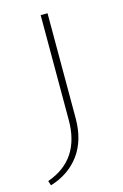

<svg xmlns="http://www.w3.org/2000/svg" viewBox="-139 -509 484 755"><g transform="rotate(-15 103.0 -131.5)"><path d="M-34 178Q106 129 106 -33V-460H134V-33Q134 57 91 115.5Q48 174 -28 197Z"/></g></svg>

Font: Ysabeau SC Extralight
Style: Regular
Weight: 200
Designer: Christian Thalmann (Catharsis Fonts)
Version: Version 0.003